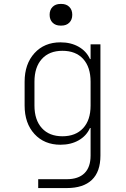

<svg xmlns="http://www.w3.org/2000/svg" viewBox="-20 -775 640 975"><path d="M440 -550H490V15Q490 97 446.5 138.5Q403 180 319 180H174V135H319Q378 135 409 104.5Q440 74 440 15V-125H437Q419 -85 379.5 -62.5Q340 -40 287 -40Q205 -40 155 -94.5Q105 -149 105 -239V-360Q105 -450 155 -505Q205 -560 287 -560Q340 -560 379.5 -537.5Q419 -515 437 -475H440ZM440 -239V-360Q440 -434 402.5 -475.5Q365 -517 297 -517Q230 -517 192.5 -475.5Q155 -434 155 -360V-239Q155 -166 192.5 -124.5Q230 -83 297 -83Q364 -83 402 -124Q440 -165 440 -239ZM287 -645Q262 -645 247 -660Q232 -675 232 -700Q232 -725 247 -740Q262 -755 287 -755H292Q317 -755 332 -740Q347 -725 347 -700Q347 -675 332 -660Q317 -645 292 -645Z"/></svg>

Font: JetBrains Mono Extra Light
Style: Regular
Weight: 200
Monospace: yes
Designer: Philipp Nurullin, Konstantin Bulenkov
Foundry: JetBrains
Version: 2.002